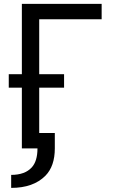

<svg xmlns="http://www.w3.org/2000/svg" viewBox="-20 -752 626 973"><path d="M90.8 0V-307.6H24.4V-376H90.8V-732.4H495.1V-654.3H178.7V-376H304.7V-307.6H178.7V-78.1H257.8V0Q257.8 90.3 210 138.7Q148.9 200.2 36.6 200.2V134.3Q106 134.3 140.6 96.7Q169.9 64.9 169.9 0Z"/></svg>

Font: Consola Mono
Style: Book
Weight: 400
Monospace: yes
Designer: Wojciech Kalinowski "wmk69" (wmk69@o2.pl)
Foundry: Wojciech Kalinowski "wmk69" (wmk69@o2.pl)
Version: Version 2.1.0